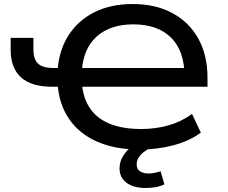

<svg xmlns="http://www.w3.org/2000/svg" viewBox="-20 -734 1134 954"><path d="M674 9Q552 9 463 -30Q374 -69 323.5 -142.5Q273 -216 266 -319L287 -303H239Q136 -303 84.5 -349.5Q33 -396 33 -486V-546H146V-486Q146 -441 168.5 -418.5Q191 -396 249 -396H284L266 -380Q272 -482 319.5 -557Q367 -632 448.5 -673Q530 -714 639 -714Q754 -714 837.5 -668.5Q921 -623 966 -541Q1011 -459 1011 -348V-303H372L387 -317Q397 -206 471 -149.5Q545 -93 681 -93Q753 -93 817 -111Q881 -129 934 -168L978 -75Q921 -33 841 -12Q761 9 674 9ZM642 -613Q529 -613 461.5 -553.5Q394 -494 386 -378L372 -396H922L897 -352Q897 -481 830 -547Q763 -613 642 -613ZM704 200Q643 200 608.5 174Q574 148 574 103Q574 60 604.5 23Q635 -14 690 -38L730 0Q710 9 693.5 22Q677 35 668 50.5Q659 66 659 83Q659 106 675.5 117Q692 128 718 128Q733 128 747.5 125Q762 122 778 117L797 182Q776 192 753.5 196Q731 200 704 200Z"/></svg>

Font: Nunito Sans 7pt SemiExpanded SemiBold
Style: Regular
Weight: 600
Width: 6
Designer: Vernon Adams
Foundry: Vernon Adams
Version: Version 3.101;gftools[0.9.27]